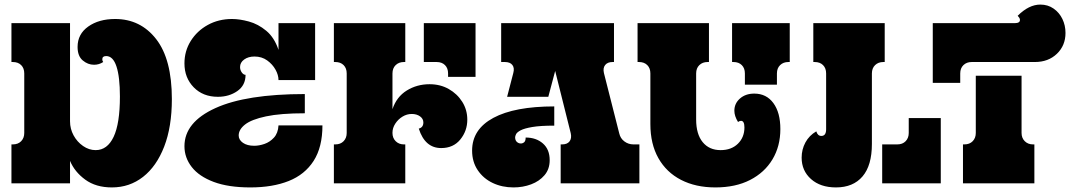

<svg xmlns="http://www.w3.org/2000/svg" viewBox="-20 -801 4686 839"><path d="M30 0V-170H36Q59 -170 72.5 -184Q86 -198 86 -220V-480Q86 -503 72.5 -516.5Q59 -530 36 -530H30V-700H286V-271Q286 -238 301.5 -209.5Q317 -181 343 -163Q369 -145 398 -145Q449 -145 476.5 -203Q504 -261 504 -379Q504 -465 489 -510.5Q474 -556 444 -556Q427 -556 427 -542Q427 -535 431 -530Q413 -518 391 -518Q364 -518 341.5 -537Q319 -556 319 -596Q319 -652 365.5 -685Q412 -718 483 -718Q594 -718 662.5 -630Q731 -542 731 -368Q731 -247 697.5 -160.5Q664 -74 605 -28Q546 18 469 18Q399 18 352.5 -16Q306 -50 286 -98V0Z M786 -524Q786 -578 813.5 -622Q841 -666 888 -692Q935 -718 994 -718Q1027 -718 1067.5 -707Q1108 -696 1143.5 -666.5Q1179 -637 1197 -583V-700H1357V-451H1197Q1197 -473 1184 -496.5Q1171 -520 1147.5 -537Q1124 -554 1092 -554Q1065 -554 1047 -541Q1029 -528 1029 -508Q1029 -495 1036.5 -484.5Q1044 -474 1053 -474Q1053 -428 1017 -403Q981 -378 932 -378Q867 -378 826.5 -419.5Q786 -461 786 -524ZM786 -162Q786 -267 921 -328.5Q1056 -390 1312 -390V-306Q1206 -306 1142.5 -292.5Q1079 -279 1051 -257Q1023 -235 1023 -209Q1023 -190 1041.5 -177Q1060 -164 1091 -164Q1112 -164 1135.5 -172Q1159 -180 1177 -199.5Q1195 -219 1197 -253H1389Q1389 -158 1350.5 -98Q1312 -38 1241.5 -10Q1171 18 1074 18Q978 18 914 -6Q850 -30 818 -71Q786 -112 786 -162Z M1439 -700H1751V-530H1745Q1723 -530 1709 -516.5Q1695 -503 1695 -480V-324Q1713 -378 1757.5 -405.5Q1802 -433 1857 -433Q1904 -433 1941 -412Q1978 -391 2000 -356Q2022 -321 2022 -278Q2022 -229 1991.5 -191.5Q1961 -154 1908 -154Q1837 -154 1810 -239Q1830 -244 1830 -266Q1830 -282 1815.5 -292.5Q1801 -303 1779 -303Q1758 -303 1739 -291.5Q1720 -280 1707.5 -261Q1695 -242 1695 -221V-220Q1695 -198 1709 -184Q1723 -170 1745 -170H1751V0H1439V-170H1445Q1468 -170 1481.5 -184Q1495 -198 1495 -220V-480Q1495 -503 1481.5 -516.5Q1468 -530 1445 -530H1439ZM1888 -530H1832V-700H2058V-465H1938V-480Q1938 -503 1924.5 -516.5Q1911 -530 1888 -530Z M2663 -700V-530H2657Q2635 -530 2624.5 -517Q2614 -504 2619 -482L2686 -218Q2691 -196 2708.5 -183Q2726 -170 2748 -170H2774V0H2430V-170H2436Q2459 -170 2469 -183.5Q2479 -197 2474 -219L2406 -491L2376 -378H2196L2223 -482Q2229 -504 2219 -517Q2209 -530 2186 -530H2170V-700ZM2224 18Q2174 18 2133 -1.5Q2092 -21 2067.5 -57.5Q2043 -94 2043 -143Q2043 -236 2136 -286Q2229 -336 2402 -336V-252Q2341 -252 2306 -246Q2271 -240 2255 -231.5Q2239 -223 2235 -214.5Q2231 -206 2231 -201Q2231 -188 2238.5 -181Q2246 -174 2256 -174Q2264 -174 2270.5 -179.5Q2277 -185 2277 -200Q2323 -200 2352.5 -174Q2382 -148 2382 -101Q2382 -62 2359.5 -35.5Q2337 -9 2301 4.5Q2265 18 2224 18Z M3078 -700V-530H3072Q3050 -530 3036 -516.5Q3022 -503 3022 -480V-279Q3022 -215 3050.5 -180Q3079 -145 3129 -145Q3176 -145 3204.5 -173Q3233 -201 3233 -244Q3233 -273 3218 -273Q3212 -273 3205 -268Q3189 -294 3189 -317Q3189 -349 3213.5 -370.5Q3238 -392 3276 -392Q3329 -392 3359.5 -350.5Q3390 -309 3390 -237Q3390 -162 3355.5 -104.5Q3321 -47 3257.5 -14.5Q3194 18 3106 18Q3020 18 2956 -15Q2892 -48 2857 -110Q2822 -172 2822 -259V-480Q2822 -503 2808.5 -516.5Q2795 -530 2772 -530H2766V-700ZM3179 -700H3431V-530H3425Q3403 -530 3389 -516.5Q3375 -503 3375 -480V-431H3235V-480Q3235 -503 3221.5 -516.5Q3208 -530 3185 -530H3179Z M3483 -112Q3483 -148 3499.5 -178.5Q3516 -209 3547 -227Q3553 -207 3569 -207Q3590 -207 3590 -236V-480Q3590 -503 3576.5 -516.5Q3563 -530 3540 -530H3534V-700H3846V-530H3840Q3818 -530 3804 -516.5Q3790 -503 3790 -480V-172Q3790 -78 3749 -30Q3708 18 3633 18Q3565 18 3524 -18.5Q3483 -55 3483 -112ZM3835 0V-170H3901Q3924 -170 3937.5 -184Q3951 -198 3951 -220V-285H4091V0Z M4056 -439V-700H4416Q4437 -700 4437 -714Q4437 -719 4434 -723.5Q4431 -728 4427 -732Q4476 -781 4526 -781Q4559 -781 4584 -763.5Q4609 -746 4622.5 -718Q4636 -690 4636 -657Q4636 -602 4598.5 -566Q4561 -530 4502 -530H4226Q4204 -530 4190 -516.5Q4176 -503 4176 -480V-439ZM4500 0H4188V-170H4194Q4217 -170 4230.5 -184Q4244 -198 4244 -220V-470H4444V-220Q4444 -198 4458 -184Q4472 -170 4494 -170H4500Z"/></svg>

Font: Exile
Style: Regular
Weight: 400
Designer: Bartłomiej Rózga @rozgatype
Version: Version 1.000; ttfautohint (v1.8.4.7-5d5b)